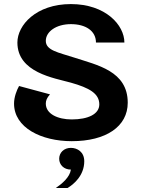

<svg xmlns="http://www.w3.org/2000/svg" viewBox="-20 -687 707 957"><path d="M333.3 50C298.3 50 275 74.2 275 104.2C275 134.2 298.3 158.3 333.3 158.3C328.3 195.8 290 228.3 258.3 250H316.7C346.7 232.5 400 188.3 400 116.7C400 70 365 50 333.3 50ZM616.7 -175C616.7 -333.3 464.2 -362.5 350 -400C270 -425.8 208.3 -435.8 208.3 -483.3C208.3 -529.2 260 -566.7 333.3 -566.7C406.7 -566.7 458.3 -533.3 458.3 -475H600C600 -561.7 506.7 -666.7 333.3 -666.7C160 -666.7 66.7 -561.7 66.7 -475C66.7 -325 250 -298.3 333.3 -275C425 -249.2 475 -220.8 475 -166.7C475 -118.3 419.2 -91.7 337.5 -91.7C269.2 -91.7 208.3 -118.3 208.3 -170.8C208.3 -185 213.3 -199.2 229.2 -216.7L75 -258.3C63.3 -237.5 50 -203.3 50 -170.8C50 -50 186.7 16.7 337.5 16.7C509.2 16.7 616.7 -56.7 616.7 -175Z"/></svg>

Font: BoonHome
Style: Bold
Weight: 700
Designer: Sungsit Sawaiwan
Foundry: Sungsit Sawaiwan
Version: Version 0.2